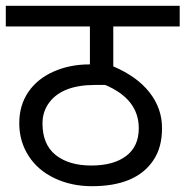

<svg xmlns="http://www.w3.org/2000/svg" viewBox="-20 -642 640 662"><path d="M458.5 -199.7Q458.5 -300.3 342.8 -349.1H307.6Q194.8 -349.1 149.4 -288.1Q126.5 -256.8 126.5 -216.8Q126.5 -143.6 172.1 -107.4Q217.8 -71.3 294.7 -71.3Q371.6 -71.3 415 -104.2Q458.5 -137.2 458.5 -199.7ZM599.6 -550.8H370.6V-413.1Q453.1 -377.9 495.8 -323Q538.6 -268.1 538.6 -201.2Q539.1 -134.3 508.8 -89.4Q449.2 0 296.9 0Q226.1 0 168 -27.6Q109.9 -55.2 78.1 -105.2Q46.4 -155.3 46.4 -217Q46.4 -278.8 77.6 -324.7Q108.9 -370.6 165 -395.3Q221.2 -419.9 286.6 -419.9H290V-550.8H0V-622.1H599.6Z"/></svg>

Font: NotoSans
Style: Regular
Weight: 400
Designer: Monotype Design team
Foundry: Monotype Imaging Inc.
Version: Version 1.04